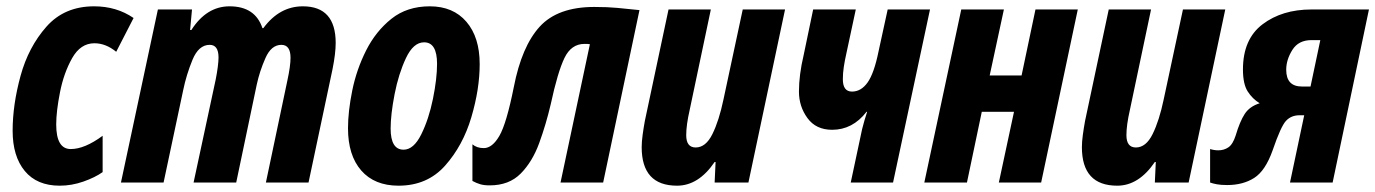

<svg xmlns="http://www.w3.org/2000/svg" viewBox="-20 -578 4355 608"><path d="M305 -33V-148Q248 -106 204 -106Q158 -106 158 -184Q158 -225 170 -286Q182 -347 208.5 -394Q235 -441 279 -441Q315 -441 348 -414L403 -521Q349 -558 278 -558Q184 -558 127 -493.5Q70 -429 45 -337.5Q20 -246 20 -164Q20 -83 58.5 -36.5Q97 10 169 10Q207 10 244 -3Q281 -16 305 -33Z M498 0 560 -292Q570 -341 589.5 -388.5Q609 -436 644 -436Q672 -436 672 -396Q672 -384 669.5 -365Q667 -346 663 -326L593 0H728L793 -310Q802 -352 820.5 -394Q839 -436 871 -436Q900 -436 900 -395Q900 -369 890 -323L822 0H957L1033 -359Q1043 -409 1043 -442Q1043 -558 939 -558Q865 -558 814 -489H811Q788 -558 707 -558Q634 -558 586 -483H582L588 -548H480L363 0Z M1499 -375Q1499 -460 1457 -509Q1415 -558 1341 -558Q1269 -558 1219.5 -518.5Q1170 -479 1139.5 -418.5Q1109 -358 1095.5 -291.5Q1082 -225 1082 -172Q1082 -86 1124 -38Q1166 10 1242 10Q1333 10 1389.5 -53.5Q1446 -117 1472.5 -206.5Q1499 -296 1499 -375ZM1217 -171Q1217 -215 1229.5 -279.5Q1242 -344 1265.5 -394Q1289 -444 1323 -444Q1364 -444 1364 -376Q1364 -329 1351 -265Q1338 -201 1314 -152.5Q1290 -104 1258 -104Q1217 -104 1217 -171Z M1724 -248Q1746 -350 1767.5 -394.5Q1789 -439 1831 -439Q1843 -439 1848 -438L1755 0H1890L2005 -546Q1966 -550 1935 -553Q1904 -556 1862 -556Q1746 -556 1689 -493.5Q1632 -431 1607 -302Q1584 -187 1561.5 -148Q1539 -109 1512 -109Q1490 -109 1476 -121V-5Q1489 2 1501 5.5Q1513 9 1531 9Q1592 9 1629 -28.5Q1666 -66 1687.5 -125Q1709 -184 1724 -248Z M2243 -65H2246L2243 0H2350L2466 -548H2332L2271 -263Q2257 -196 2236 -153.5Q2215 -111 2183 -111Q2153 -111 2153 -150Q2153 -182 2164 -230L2231 -548H2097L2022 -195Q2018 -173 2015 -151Q2012 -129 2012 -112Q2012 10 2124 10Q2192 10 2243 -65Z M2808 0 2925 -548H2791L2762 -415Q2748 -346 2727.5 -317Q2707 -288 2678 -288Q2649 -288 2649 -327Q2649 -346 2652 -366Q2655 -386 2660 -408L2690 -548H2555L2525 -404Q2510 -341 2510 -288Q2510 -241 2537 -204Q2564 -167 2615 -167Q2680 -167 2724 -224H2726Q2717 -197 2710 -169L2674 0Z M3042 0 3089 -224H3191L3143 0H3277L3393 -548H3259L3215 -339H3114L3159 -548H3024L2907 0Z M3637 -65H3640L3637 0H3744L3860 -548H3726L3665 -263Q3651 -196 3630 -153.5Q3609 -111 3577 -111Q3547 -111 3547 -150Q3547 -182 3558 -230L3625 -548H3491L3416 -195Q3412 -173 3409 -151Q3406 -129 3406 -112Q3406 10 3518 10Q3586 10 3637 -65Z M4053 -357Q4053 -389 4072.5 -420Q4092 -451 4133 -451H4161L4130 -304H4103Q4053 -304 4053 -357ZM4010 -102Q4036 -178 4052.5 -195.5Q4069 -213 4095 -213H4110L4065 0H4200L4315 -548H4133Q4040 -548 3978 -501Q3916 -454 3916 -358Q3916 -312 3931 -288.5Q3946 -265 3969 -251Q3937 -241 3921.5 -217Q3906 -193 3893 -149Q3884 -121 3870 -111.5Q3856 -102 3838 -102Q3825 -102 3812 -106V0Q3820 3 3833 5.5Q3846 8 3866 8Q3916 8 3951.5 -14.5Q3987 -37 4010 -102Z"/></svg>

Font: Noto Sans UI Condensed ExtraBold
Style: Italic
Weight: 800
Width: 3
Designer: Monotype Design Team
Foundry: Monotype Imaging Inc.
Version: 1.001